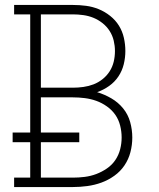

<svg xmlns="http://www.w3.org/2000/svg" viewBox="-20 -755 640 775"><path d="M37 0V-38H102V-181H31V-220H102V-697H37V-735H274Q301 -735 327.5 -731.5Q354 -728 378.5 -718Q403 -708 424.5 -691Q446 -674 460 -651.5Q474 -629 480 -602.5Q486 -576 486 -549Q486 -522 479.5 -495.5Q473 -469 458 -446.5Q443 -424 420.5 -408Q398 -392 372 -383Q402 -374 429.5 -358Q457 -342 477 -317.5Q497 -293 505.5 -262Q514 -231 514 -200Q514 -170 506.5 -141Q499 -112 482.5 -87.5Q466 -63 441.5 -45.5Q417 -28 389.5 -18Q362 -8 332.5 -4Q303 0 274 0ZM145 -401H274Q295 -401 316.5 -404Q338 -407 357.5 -414.5Q377 -422 394 -435.5Q411 -449 422.5 -467Q434 -485 439 -506Q444 -527 444 -549Q444 -570 439 -591Q434 -612 422.5 -630Q411 -648 394 -661.5Q377 -675 357.5 -683Q338 -691 316.5 -694Q295 -697 274 -697H145ZM145 -38H274Q298 -38 322 -41Q346 -44 368.5 -52.5Q391 -61 411.5 -75Q432 -89 445.5 -109Q459 -129 465 -152.5Q471 -176 471 -200Q471 -224 465 -248Q459 -272 445.5 -291.5Q432 -311 411.5 -325.5Q391 -340 368.5 -348Q346 -356 322 -359Q298 -362 274 -362H145V-220H300V-181H145Z"/></svg>

Font: Iosevka Curly Slab XLtEx
Style: Regular
Weight: 200
Width: 7
Monospace: yes
Designer: Belleve Invis
Foundry: Belleve Invis
Version: Version 11.1.0; ttfautohint (v1.8.3)